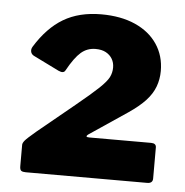

<svg xmlns="http://www.w3.org/2000/svg" viewBox="-41 -897 535 554"><g transform="rotate(5 226.0 -620.5)"><path d="M179 -590Q223 -626 244 -646Q265 -666 271.5 -679Q278 -692 278 -707Q278 -721 271.5 -732Q265 -743 253 -749.5Q241 -756 223 -756Q199 -756 181 -740.5Q163 -725 142 -687Q137 -677 122 -684L47 -721Q40 -725 38.5 -732Q37 -739 41 -746Q76 -803 121.5 -830Q167 -857 231 -857Q288 -857 329.5 -838.5Q371 -820 393.5 -786.5Q416 -753 416 -709Q416 -685 408 -663.5Q400 -642 382 -622.5Q364 -603 333 -582L223 -508Q219 -505 219 -502.5Q219 -500 227 -500H406Q421 -500 421 -488V-398Q421 -384 405 -384H53Q44 -384 40 -387Q36 -390 36 -400V-462Q36 -467 41.5 -474Q47 -481 73 -503Z"/></g></svg>

Font: Libre Franklin Black
Style: Regular
Weight: 900
Designer: Pablo Impallari, Rodrigo Fuenzalida, Nhung Nguyen
Foundry: Impallari Type
Version: Version 3.000